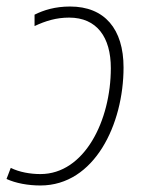

<svg xmlns="http://www.w3.org/2000/svg" viewBox="-35 -559 444 589"><path d="M89 10C255 10 344 -178 344 -352C344 -470 286 -539 180 -539C134 -539 99 -528 71 -514V-479C105 -495 138 -505 177 -505C262 -505 305 -445 305 -350C305 -189 224 -25 89 -25C58 -25 24 -31 -2 -44L-15 -10C13 3 51 10 89 10Z"/></svg>

Font: Noto Sans SemiCondensed ExtraLight
Style: Italic
Weight: 200
Width: 4
Italic angle: -12°
Designer: Monotype Design Team
Foundry: Monotype Imaging Inc.
Version: Version 2.013